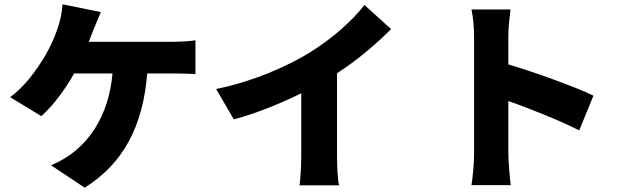

<svg xmlns="http://www.w3.org/2000/svg" viewBox="-20 -810 2888 891"><path d="M27 -359Q72 -392 114 -443Q156 -494 190 -552.5Q224 -611 245.5 -672.5Q267 -734 270 -790L448 -754Q439 -734 429.5 -710Q420 -686 413 -670Q404 -646 392 -616H782Q801 -616 831.5 -617.5Q862 -619 887 -623V-466Q858 -468 828.5 -468.5Q799 -469 782 -469H663Q649 -286 578 -154.5Q507 -23 373 61L217 -43Q284 -71 334.5 -114.5Q385 -158 420 -213Q455 -268 475.5 -333Q496 -398 502 -469H324Q295 -417 255 -363.5Q215 -310 172 -271Z M1544 -89Q1544 -72 1544.5 -52Q1545 -32 1546 -12.5Q1547 7 1549 23.5Q1551 40 1554 50H1370Q1372 40 1373 23.5Q1374 7 1375.5 -12Q1377 -31 1377.5 -51.5Q1378 -72 1378 -89V-377Q1305 -341 1224 -309Q1143 -277 1065 -256L983 -397Q1047 -410 1108.5 -429Q1170 -448 1226.5 -471Q1283 -494 1332.5 -519Q1382 -544 1422 -569Q1458 -592 1494 -618.5Q1530 -645 1562.5 -673.5Q1595 -702 1623 -731Q1651 -760 1671 -787L1795 -675Q1738 -618 1675.5 -566.5Q1613 -515 1544 -470Z M2349 -766Q2346 -738 2342.5 -707Q2339 -676 2339 -641V-511Q2387 -497 2443.5 -478Q2500 -459 2554.5 -439Q2609 -419 2656.5 -400Q2704 -381 2734 -366L2668 -205Q2632 -223 2590.5 -241.5Q2549 -260 2506 -277.5Q2463 -295 2420 -311.5Q2377 -328 2339 -341V-96Q2339 -86 2340 -68.5Q2341 -51 2342.5 -30Q2344 -9 2346 12Q2348 33 2350 49H2168Q2173 18 2176.5 -24Q2180 -66 2180 -96V-641Q2180 -670 2177 -704Q2174 -738 2168 -766Z"/></svg>

Font: Kinto Sans Black
Style: Regular
Weight: 900
Designer: Authors: Ryoko NISHIZUKA  (kana & ideographs); Paul D. Hunt (Latin, Greek & Cyrillic); Wenlong ZHANG  (bopomofo); Sandol
Foundry: Adobe Systems Incorporated, ookami Inc.
Version: Version 0.001